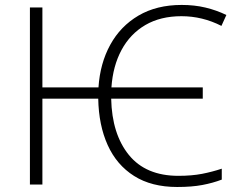

<svg xmlns="http://www.w3.org/2000/svg" viewBox="-20 -744 959 774"><path d="M694.3 9.8Q590.8 9.8 520.5 -34.7Q450.2 -79.1 414.1 -159.2Q377.9 -239.3 376 -346.2H150.9V0H100.6V-713.9H150.9V-391.6H377Q383.3 -488.3 424.3 -563.2Q465.3 -638.2 538.3 -681.2Q611.3 -724.1 712.4 -724.1Q763.7 -724.1 807.9 -713.6Q852.1 -703.1 892.6 -683.6L872.6 -639.6Q795.9 -678.7 711.4 -678.7Q627 -678.7 565.9 -643.1Q504.9 -607.4 470 -542.7Q435.1 -478 429.2 -391.6H797.4V-346.2H428.2Q431.2 -203.6 499.5 -119.4Q567.9 -35.2 699.2 -35.2Q752.9 -35.2 794.4 -43.2Q835.9 -51.3 874 -64V-20Q838.4 -6.3 795.9 1.7Q753.4 9.8 694.3 9.8Z"/></svg>

Font: Open Sans Light
Style: Regular
Weight: 300
Designer: Monotype Design Team
Foundry: Monotype Imaging Inc.
Version: Version 3.000; ttfautohint (v1.8.4)